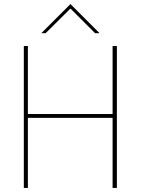

<svg xmlns="http://www.w3.org/2000/svg" viewBox="-20 -923 691 943"><path d="M97 -697H117V-363H533V-697H554V0H533V-344H117V0H97ZM326 -903 469 -760H447L326 -881L204 -760H183Z"/></svg>

Font: Hanken Grotesk Thin
Style: Regular
Weight: 100
Designer: Alfredo Marco Pradil
Foundry: Hanken Design Co.
Version: Version 3.014